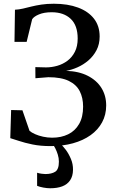

<svg xmlns="http://www.w3.org/2000/svg" viewBox="-20 -771 611 1027"><path d="M250.5 10.5Q197 10.5 154.2 1.8Q111.5 -7 81.5 -17.2Q51.5 -27.5 35 -32L39.5 -182.5L100 -181L138 -71Q148.5 -62 167.5 -53.5Q186.5 -45 210.5 -39.8Q234.5 -34.5 259 -34.5Q307.5 -34.5 344.8 -52.8Q382 -71 403.2 -108Q424.5 -145 424.5 -200.5Q424.5 -248 406.5 -283.2Q388.5 -318.5 348 -338.2Q307.5 -358 238.5 -358L169.5 -352.5L169 -412L226 -410.5Q256 -410.5 286 -419Q316 -427.5 340.8 -446Q365.5 -464.5 380.5 -494Q395.5 -523.5 395.5 -565Q395.5 -635 358.2 -670.2Q321 -705.5 256.5 -705.5Q216 -705.5 188.5 -694Q161 -682.5 152 -668L122.5 -547H57.5L60 -719Q81.5 -720 102.8 -725Q124 -730 148 -736Q172 -742 201.5 -746.5Q231 -751 268 -751Q342.5 -751 397.5 -730.5Q452.5 -710 482.8 -671Q513 -632 513 -576Q513 -534.5 496.2 -502.5Q479.5 -470.5 452.5 -447.5Q425.5 -424.5 394.2 -410.8Q363 -397 333.5 -392Q401.5 -390 449.5 -365.5Q497.5 -341 522.8 -300.2Q548 -259.5 548 -207Q548 -157 526.2 -116.8Q504.5 -76.5 464.5 -48Q424.5 -19.5 370 -4.5Q315.5 10.5 250.5 10.5ZM248.5 236Q231 236 211.2 232.2Q191.5 228.5 178.5 223V153Q189 156.5 202 158.2Q215 160 222.5 160Q256 160 275.5 147.5Q295 135 295 93.5Q295 74.5 289.2 56Q283.5 37.5 275.8 22.5Q268 7.5 261.5 0H288H304.5Q316 9.5 331.8 30.2Q347.5 51 359.2 78.8Q371 106.5 370.5 137.5Q370 171.5 355 193.5Q340 215.5 313 225.8Q286 236 248.5 236Z"/></svg>

Font: Merriweather 60pt Medium
Style: Regular
Weight: 500
Version: Version 2.100